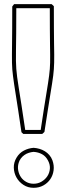

<svg xmlns="http://www.w3.org/2000/svg" viewBox="-20 -896 319 926"><path d="M47.9 -876H229Q231.9 -873.5 234.6 -871.1Q237.3 -868.7 239.7 -866.2Q239.7 -805.2 240 -761.5Q240.2 -717.8 240.7 -686.3Q241.2 -654.8 241.5 -632.8Q241.7 -610.8 241.2 -593.8Q240.7 -576.7 239.7 -562.3Q238.8 -547.9 236.6 -530.8Q234.4 -513.7 231 -491.9Q227.5 -470.2 222.4 -438.7Q217.3 -407.2 210.4 -363.8Q203.6 -320.3 194.3 -259.8Q191.9 -257.3 189.2 -254.9Q186.5 -252.4 183.6 -250H92.3Q89.8 -252.4 87.9 -254.2Q85.9 -255.9 83.5 -258.3Q74.7 -318.4 68.1 -361.8Q61.5 -405.3 56.4 -436.8Q51.3 -468.3 48.1 -490.2Q44.9 -512.2 42.7 -529.3Q40.5 -546.4 39.3 -561.3Q38.1 -576.2 37.8 -593.3Q37.6 -610.4 37.6 -632.3Q37.6 -654.3 38.1 -686Q38.6 -717.8 38.8 -761.2Q39.1 -804.7 39.1 -864.7ZM58.6 -856.4Q58.6 -783.7 58.1 -735.8Q57.6 -688 57.1 -656Q56.6 -624 56.9 -603Q57.1 -582 58.6 -563.7Q60.1 -545.4 62.7 -524.4Q65.4 -503.4 70.6 -471.2Q75.7 -439 83.3 -390.9Q90.8 -342.8 101.6 -269.5H176.3Q185.1 -328.1 191.7 -370.4Q198.2 -412.6 203.4 -443.1Q208.5 -473.6 211.7 -494.9Q214.8 -516.1 217 -532.5Q219.2 -548.8 220.2 -563Q221.2 -577.1 221.7 -593.5Q222.2 -609.9 221.9 -631.1Q221.7 -652.3 221.2 -682.9Q220.7 -713.4 220.5 -755.6Q220.2 -797.9 220.2 -856.4ZM142.1 -183.1Q156.7 -182.1 170.7 -178Q184.6 -173.8 196.5 -166.5Q208.5 -159.2 218 -148.2Q227.5 -137.2 232.9 -122.6Q241.7 -98.1 238.5 -74.5Q235.4 -50.8 222.7 -32Q210 -13.2 189.2 -1.7Q168.5 9.8 142.1 9.8Q114.7 9.8 93.3 -4.2Q71.8 -18.1 59.6 -39.8Q47.4 -61.5 46.6 -87.2Q45.9 -112.8 60.1 -136.2Q73.7 -158.7 95.5 -169.9Q117.2 -181.2 142.1 -183.1ZM142.1 -163.6Q130.4 -162.6 118.9 -158.9Q107.4 -155.3 97.7 -148.4Q87.9 -141.6 80.6 -131.8Q73.2 -122.1 69.8 -109.9Q64.5 -91.8 67.9 -73.7Q71.3 -55.7 81.1 -41.5Q90.8 -27.3 106.7 -18.6Q122.6 -9.8 142.1 -9.8Q163.1 -9.8 180.4 -20Q197.8 -30.3 208.3 -46.1Q218.8 -62 220.5 -81.8Q222.2 -101.6 211.9 -121.1Q201.2 -142.1 183.1 -152.1Q165 -162.1 142.1 -163.6Z"/></svg>

Font: Preussische VI 9 Linie
Style: Regular
Weight: 400
Designer: Peter Wiegel
Foundry: Peter Wiegel
Version: Version 1.000 2009 initial release